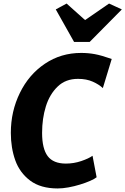

<svg xmlns="http://www.w3.org/2000/svg" viewBox="-20 -1053 706 1081"><path d="M305 8Q209 8 150 -36Q91 -80.5 66 -150.5Q41 -220.5 41 -305Q41 -426.5 92 -530Q142.5 -633.5 232.8 -694.2Q323 -755 437 -755Q477 -755 513.8 -748.2Q550.5 -741.5 609 -721L559 -557Q537.5 -577.5 502.2 -593.2Q467 -609 419 -609Q349.5 -609 305 -566Q259.5 -522.5 238.2 -454Q217 -385.5 217 -305Q217 -216 248.5 -174Q280 -132 351 -132Q395.5 -132 437.5 -146.2Q479.5 -160.5 501 -176L524 -55Q512.5 -45.5 487.2 -34.5Q462 -23.5 430.2 -13.8Q398.5 -4 365.5 2Q332.5 8 305 8ZM397 -817 294 -1000 355 -1033 459 -940 594 -1033 666 -1000 485 -817Z"/></svg>

Font: Merriweather Sans ExtraBold
Style: Italic
Weight: 800
Italic angle: -7.5°
Designer: Eben Sorkin
Foundry: Eben Sorkin
Version: Version 2.001; ttfautohint (v1.8.3)